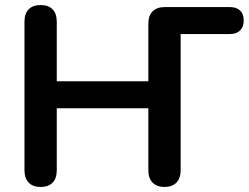

<svg xmlns="http://www.w3.org/2000/svg" viewBox="-20 -733 986 761"><path d="M141 8C183 8 205 -16 205 -58V-304H568V-58C568 -16 591 8 632 8C673 8 696 -16 696 -58V-598H891C926 -598 946 -618 946 -652C946 -686 926 -705 891 -705H634C591 -705 568 -682 568 -639V-411H205V-647C205 -690 182 -713 141 -713C100 -713 77 -690 77 -647V-58C77 -16 100 8 141 8Z"/></svg>

Font: Nunito
Style: Bold
Weight: 700
Designer: Vernon Adams
Foundry: Vernon Adams
Version: Version 3.602